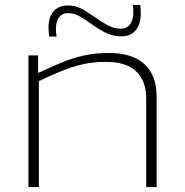

<svg xmlns="http://www.w3.org/2000/svg" viewBox="-20 -756 748 776"><path d="M95 0V-532H134V-461Q183 -484 227.5 -502.5Q272 -521 318.5 -531.5Q365 -542 420 -542Q515 -542 564 -496.5Q613 -451 613 -368V0H571V-359Q571 -427 531.5 -466.5Q492 -506 408 -506Q357 -506 313.5 -496Q270 -486 227.5 -468.5Q185 -451 137 -428V0ZM179 -608Q178 -617 177 -626.5Q176 -636 176 -643Q176 -688 197 -711Q218 -734 254 -734Q285 -734 311.5 -719.5Q338 -705 363 -687Q388 -669 414 -654.5Q440 -640 469 -640Q493 -640 506 -658Q519 -676 519 -705Q519 -712 518.5 -720Q518 -728 517 -736H547Q548 -727 548.5 -717.5Q549 -708 549 -701Q549 -660 529 -634.5Q509 -609 470 -609Q437 -609 408.5 -623Q380 -637 354.5 -655.5Q329 -674 304.5 -688.5Q280 -703 255 -703Q232 -703 219 -686.5Q206 -670 206 -639Q206 -622 209 -608Z"/></svg>

Font: Georama Extended ExtraLight
Style: Regular
Weight: 200
Width: 7
Designer: Jean-Baptiste Levee
Foundry: Production Type
Version: Version 1.000